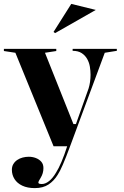

<svg xmlns="http://www.w3.org/2000/svg" viewBox="-21 -751 639 986"><path d="M158 215Q120 215 93.5 202.5Q67 190 53.5 168.5Q40 147 40 121Q40 104 47.5 91.5Q55 79 67.5 70.5Q80 62 95.5 58Q111 54 127 54Q146 54 163 60.5Q180 67 191 79.5Q202 92 202 112Q202 126 198.5 138Q195 150 189 160Q183 170 179.5 176.5Q176 183 176 187Q176 194 194 194Q212 194 231 179Q250 164 267 135Q280 115 295 79.5Q310 44 324 0H254L58 -480L-1 -489V-500H268V-489L210 -480L356 -114H369L434 -297Q439 -313 441.5 -331Q444 -349 444 -367Q444 -387 440.5 -408.5Q437 -430 426.5 -448.5Q416 -467 398 -478.5Q380 -490 352 -490V-500H579V-490L517 -480L339 0Q318 57 302 94Q286 131 275 147Q256 178 228 196.5Q200 215 158 215ZM262 -581 254 -587 345 -731 471 -700Z"/></svg>

Font: Kalnia Medium
Style: Regular
Weight: 500
Designer: Frida Medrano
Foundry: Frida Medrano
Version: Version 1.105